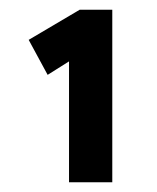

<svg xmlns="http://www.w3.org/2000/svg" viewBox="-20 -804 324 395"><path d="M122 -429V-710L132 -684L78 -650L39 -722L144 -784H211V-429H167Q158 -429 147 -429Q136 -429 122 -429Z"/></svg>

Font: Lexend Tera Medium
Style: Regular
Weight: 500
Designer: Bonnie Shaver-Troup, Thomas Jockin
Foundry: Lexend
Version: Version 1.007